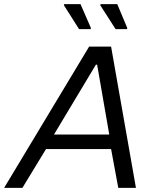

<svg xmlns="http://www.w3.org/2000/svg" viewBox="-45 -915 764 935"><path d="M-25 0 389 -688H496L617 0H531L496 -189H179L64 0ZM218 -260H487L428 -600H422ZM396 -773H340L266 -890L268 -895H347L398 -778ZM573 -773H518L443 -890L445 -895H526L575 -778Z"/></svg>

Font: Saira
Style: Italic
Weight: 400
Italic angle: -12°
Designer: Hector Gatti with collaboration of the Omnibus-Type team
Foundry: Omnibus-Type
Version: Version 1.100; ttfautohint (v1.8.3)